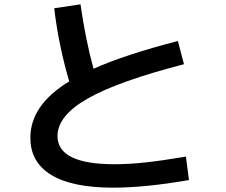

<svg xmlns="http://www.w3.org/2000/svg" viewBox="-20 -811 1040 885"><path d="M120 -176Q120 -251 164 -315.5Q208 -380 299 -436Q249 -607 230 -773L351 -791Q374 -630 411 -494Q559 -560 800 -622L828 -515Q526 -437 385.5 -357.5Q245 -278 245 -184Q245 -54 508 -54Q572 -54 647.5 -62Q723 -70 837 -89L851 19Q649 54 501 54Q313 54 216.5 -4.5Q120 -63 120 -176Z"/></svg>

Font: Enso SemiBold
Style: Regular
Weight: 600
Designer: Coji Morishita
Foundry: UNDERFOREST DESIGN
Version: Version 1.000